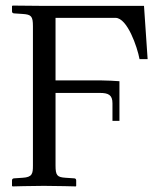

<svg xmlns="http://www.w3.org/2000/svg" viewBox="-20 -666 549 688"><path d="M496 -645H129L25 -646L23 -644V-625C23 -621 26 -618 31 -618L61 -616C92 -614 98 -608 98 -572V-73C98 -44 96 -31 61 -29L31 -27C26 -27 23 -24 23 -20V0L25 2C25 2 93 0 137 0C182 0 252 2 252 2L253 0V-20C253 -26 248 -27 245 -27L215 -29C185 -31 179 -37 179 -73V-333H338C368 -333 383 -326 383 -296V-233H408V-375C397 -376 357 -378 338 -378H179V-602H394C436 -602 472 -498 480 -454H509Z"/></svg>

Font: Libertinus Serif Display
Style: Regular
Weight: 400
Designer: Philipp H. Poll, Khaled Hosny
Foundry: Caleb Maclennan
Version: Version 7.050;RELEASE